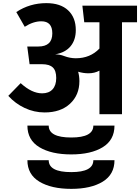

<svg xmlns="http://www.w3.org/2000/svg" viewBox="-20 -729 895 1226"><path d="M855 -693V-587H759V0H615V-278Q584 -261 545 -261Q512 -261 479 -271Q487 -242 487 -211Q487 -122 427 -66.5Q367 -11 265 -11Q198 -11 137.5 -39.5Q77 -68 33 -117L112 -198Q183 -133 249 -133Q292 -133 315.5 -158.5Q339 -184 339 -231Q339 -278 317 -298.5Q295 -319 249 -319H169L154 -432H225Q314 -432 314 -516Q314 -593 244 -593Q192 -593 138 -558L84 -652Q170 -709 276 -709Q366 -709 415 -663Q464 -617 464 -537Q464 -474 430.5 -433.5Q397 -393 332 -382Q362 -382 390 -371Q427 -357 464 -357Q556 -357 615 -419V-587H518L506 -693ZM435 149Q576 149 576 73H711Q711 165 636 211Q561 257 435 257Q308 257 231.5 211Q155 165 155 73H291Q291 149 435 149ZM435 370Q576 370 576 294H711Q711 385 636 431Q561 477 435 477Q308 477 231.5 431Q155 385 155 294H291Q291 370 435 370Z"/></svg>

Font: FiraGO
Style: Bold
Weight: 700
Designer: bBox Type
Foundry: bBox Type GmbH
Version: Version 1.001;PS 001.001;hotconv 1.0.88;makeotf.lib2.5.64775